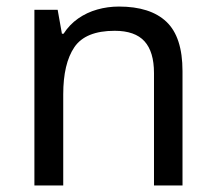

<svg xmlns="http://www.w3.org/2000/svg" viewBox="-20 -566 658 586"><path d="M343 -546Q439 -546 488 -499.5Q537 -453 537 -349V0H450V-343Q450 -408 421 -440Q392 -472 330 -472Q241 -472 207 -422Q173 -372 173 -278V0H85V-536H156L169 -463H174Q192 -491 218.5 -509.5Q245 -528 277 -537Q309 -546 343 -546Z"/></svg>

Font: utelugu25
Style: Book
Weight: 400
Designer: Jelle Bosma - Monotype Design Team
Foundry: Monotype Imaging Inc.
Version: Version 2.003